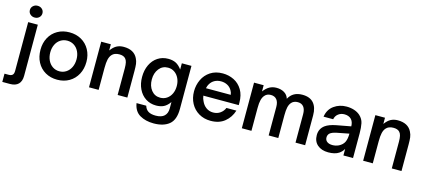

<svg xmlns="http://www.w3.org/2000/svg" viewBox="-117 -1416 5036 2273"><g transform="rotate(15 2401.0 -280.0)"><path d="M-48 204V103H4Q33 103 49 89Q65 75 65 38V-559H183V68Q183 135 148 169.5Q113 204 46 204ZM47 -703Q47 -734 69.5 -754.5Q92 -775 124 -775Q157 -775 179 -754.5Q201 -734 201 -703Q201 -672 179 -651.5Q157 -631 124 -631Q92 -631 69.5 -651.5Q47 -672 47 -703Z M290 -282Q290 -365 325.5 -430.5Q361 -496 425 -532.5Q489 -569 571 -569Q653 -569 717 -532.5Q781 -496 817 -430.5Q853 -365 853 -282Q853 -197 817.5 -130.5Q782 -64 718 -26.5Q654 11 571 11Q489 11 425 -26Q361 -63 325.5 -129.5Q290 -196 290 -282ZM732 -282Q732 -334 711.5 -376.5Q691 -419 654 -443Q617 -467 571 -467Q525 -467 488 -443.5Q451 -420 430.5 -377.5Q410 -335 410 -282Q410 -226 431 -183Q452 -140 488.5 -116Q525 -92 571 -92Q617 -92 654 -116.5Q691 -141 711.5 -184Q732 -227 732 -282Z M960 0V-559H1078V-483Q1113 -531 1150 -550Q1187 -569 1234 -569Q1360 -569 1405 -478Q1422 -445 1426 -411Q1430 -377 1430 -327V0H1311V-327Q1311 -371 1304.5 -399Q1298 -427 1283 -443Q1259 -470 1207 -470Q1146 -470 1116 -434Q1096 -411 1087 -373Q1078 -335 1078 -269V0Z M1552 35H1671Q1684 79 1717 99.5Q1750 120 1807 120Q1879 120 1913.5 87Q1948 54 1948 -4V-84Q1913 -35 1874 -16Q1835 3 1782 3Q1709 3 1653 -33.5Q1597 -70 1566 -135Q1535 -200 1535 -282Q1535 -365 1566 -430.5Q1597 -496 1653 -532.5Q1709 -569 1781 -569Q1835 -569 1873.5 -550Q1912 -531 1948 -483V-559H2066V-31Q2066 103 1997.5 159Q1929 215 1808 215Q1709 215 1638.5 174Q1568 133 1552 35ZM1960 -283Q1960 -335 1940 -377Q1920 -419 1885 -443Q1850 -467 1805 -467Q1737 -467 1695.5 -414.5Q1654 -362 1654 -283Q1654 -203 1695.5 -151Q1737 -99 1805 -99Q1850 -99 1885.5 -123Q1921 -147 1940.5 -188.5Q1960 -230 1960 -283Z M2173 -277Q2173 -353 2204.5 -420Q2236 -487 2298.5 -528Q2361 -569 2449 -569Q2523 -569 2586.5 -537.5Q2650 -506 2688.5 -442Q2727 -378 2727 -285V-255H2293Q2299 -216 2312 -193Q2332 -146 2369.5 -119Q2407 -92 2455 -92Q2506 -92 2542.5 -118.5Q2579 -145 2595 -185H2717Q2690 -98 2623 -43.5Q2556 11 2452 11Q2370 11 2306.5 -26.5Q2243 -64 2208 -129.5Q2173 -195 2173 -277ZM2604 -348Q2600 -379 2586 -401Q2566 -436 2531 -454.5Q2496 -473 2453 -473Q2409 -473 2375 -454.5Q2341 -436 2320 -401Q2307 -381 2300 -348Z M2833 0V-559H2951V-483Q2986 -529 3023.5 -549Q3061 -569 3107 -569Q3163 -569 3203 -545Q3243 -521 3257 -475Q3307 -569 3424 -569Q3517 -569 3563 -516Q3609 -463 3609 -366V0H3491V-348Q3491 -408 3466 -439Q3441 -470 3395 -470Q3346 -470 3319 -440Q3297 -416 3288.5 -378Q3280 -340 3280 -281V0H3162V-348Q3162 -408 3136.5 -439Q3111 -470 3064 -470Q3016 -470 2990 -438Q2970 -416 2960.5 -379Q2951 -342 2951 -281V0Z M3711 -152Q3711 -230 3772 -275Q3816 -307 3902 -324L4079 -357Q4078 -413 4049 -443Q4018 -474 3965 -474Q3922 -474 3890 -449.5Q3858 -425 3850 -383H3732Q3746 -473 3812.5 -521Q3879 -569 3966 -569Q4016 -569 4059.5 -555Q4103 -541 4134 -513Q4175 -475 4185.5 -424Q4196 -373 4196 -303V0H4078V-80Q4056 -42 4022 -20Q3975 11 3893 11Q3811 11 3761 -32Q3711 -75 3711 -152ZM3996 -102Q4043 -126 4061.5 -165Q4080 -204 4080 -268L3931 -239Q3873 -227 3849 -205Q3829 -185 3829 -155Q3829 -122 3853.5 -103.5Q3878 -85 3919 -85Q3960 -85 3996 -102Z M4320 0V-559H4438V-483Q4473 -531 4510 -550Q4547 -569 4594 -569Q4720 -569 4765 -478Q4782 -445 4786 -411Q4790 -377 4790 -327V0H4671V-327Q4671 -371 4664.5 -399Q4658 -427 4643 -443Q4619 -470 4567 -470Q4506 -470 4476 -434Q4456 -411 4447 -373Q4438 -335 4438 -269V0Z"/></g></svg>

Font: Open Sauce One SemiBold
Style: Regular
Weight: 600
Designer: Alfredo Marco Pradil
Foundry: Creative Sauce Fz LLC
Version: Version 1.477